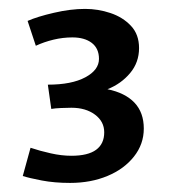

<svg xmlns="http://www.w3.org/2000/svg" viewBox="-20 -718 373 425"><path d="M30.4 -328.4 47.6 -390.9Q68.4 -383.9 92.3 -378.6Q116.2 -373.2 138 -373.2Q174.7 -373.2 192.7 -386.4Q210.7 -399.6 210.7 -425.1Q210.7 -449.1 190.2 -464.3Q169.7 -479.5 138.1 -479.5Q127.5 -479.5 115 -478.9Q102.5 -478.4 93.5 -476.9L85.9 -530.6Q138.7 -530.6 168.9 -546.9Q199.1 -563.1 199.1 -587.7Q199.1 -610.7 183.2 -623Q167.2 -635.2 140.2 -635.2Q119.3 -635.2 98.4 -630.2Q77.6 -625.2 59.3 -616.7L41.1 -671.7Q62.6 -681.2 99.4 -689.7Q136.2 -698.3 168.4 -698.3Q197.3 -698.3 224.6 -689.1Q252 -679.9 269.9 -660.8Q287.8 -641.8 287.8 -611.6Q287.8 -579.8 268 -556.2Q248.2 -532.5 217.9 -520.5Q257.1 -512.4 277.7 -490.7Q298.3 -468.9 298.3 -433.4Q298.3 -398.9 276.5 -371.4Q254.7 -343.8 217.9 -328.5Q181 -313.1 135.2 -313.1Q100.6 -313.1 72.4 -318.5Q44.3 -323.9 30.4 -328.4Z"/></svg>

Font: Ancizar Sans Thin
Style: Regular
Weight: 100
Designer: Cesar Puertas, Viviana Monsalve, Julian Moncada, Julian Prieto, Jose Castro, Mariel Hernandez, Felipe Aragon, Sara Alarc
Version: Version 8.100